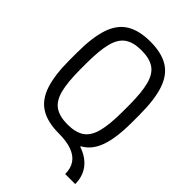

<svg xmlns="http://www.w3.org/2000/svg" viewBox="-255 -850 1110 1110"><g transform="rotate(45 300.0 -295.0)"><path d="M493 150Q493 103 471.5 72Q450 41 407 25.5Q364 10 300 10Q209 10 152.5 -24.5Q96 -59 70.5 -135Q45 -211 45 -335V-395Q45 -519 70.5 -595Q96 -671 152.5 -705.5Q209 -740 300 -740Q392 -740 448 -705.5Q504 -671 529.5 -595Q555 -519 555 -395V-335Q555 -207 528.5 -133Q502 -59 443 -27V-23Q508 -1 541.5 43.5Q575 88 575 150ZM300 -62Q365 -62 403 -87.5Q441 -113 457 -174Q473 -235 473 -340V-390Q473 -495 457 -556Q441 -617 403 -642.5Q365 -668 300 -668Q235 -668 197 -642.5Q159 -617 143 -556Q127 -495 127 -390V-340Q127 -235 143 -174Q159 -113 197 -87.5Q235 -62 300 -62Z"/></g></svg>

Font: M PLUS Code Latin Expanded
Style: Regular
Weight: 400
Width: 7
Designer: Coji Morishita
Foundry: UNDERFOREST DESIGN
Version: Version 1.002; ttfautohint (v1.8.3)